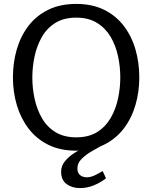

<svg xmlns="http://www.w3.org/2000/svg" viewBox="-20 -758 777 980"><path d="M368 11Q287 11 226.5 -19Q166 -49 126 -101.5Q86 -154 66 -221Q46 -288 46 -363Q46 -438 65.5 -505.5Q85 -573 125 -625.5Q165 -678 226 -708Q287 -738 369 -738Q451 -738 511.5 -708Q572 -678 612 -625.5Q652 -573 671.5 -505.5Q691 -438 691 -363Q691 -288 671 -220.5Q651 -153 611 -101Q571 -49 510.5 -19Q450 11 368 11ZM369 -57Q433 -57 476 -84Q519 -111 545 -156Q571 -201 582.5 -255Q594 -309 594 -363Q594 -417 582.5 -471Q571 -525 545 -569.5Q519 -614 475.5 -641Q432 -668 369 -668Q306 -668 262.5 -641Q219 -614 193.5 -569Q168 -524 156.5 -470Q145 -416 145 -362Q145 -308 156.5 -254.5Q168 -201 193.5 -156Q219 -111 262.5 -84Q306 -57 369 -57ZM521 152Q493 174 459 188Q425 202 388 202Q348 202 320 181.5Q292 161 292 118Q292 89 311.5 65Q331 41 361 22Q391 3 422.5 -9Q454 -21 478 -25L498 -14Q478 -3 448.5 14Q419 31 397 52.5Q375 74 375 102Q375 124 388.5 135.5Q402 147 424 147Q443 147 465.5 136Q488 125 504 115Z"/></svg>

Font: Rosario Light
Style: Regular
Weight: 300
Designer: Hector Gatti
Foundry: Omnibus Type
Version: Version 1.101; ttfautohint (v1.8.1.43-b0c9)